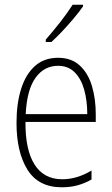

<svg xmlns="http://www.w3.org/2000/svg" viewBox="-20 -784 475 814"><path d="M226 -539Q283 -539 318.5 -506Q354 -473 370 -418.5Q386 -364 386 -300V-267H88Q87 -149 126.5 -86.5Q166 -24 244 -24Q306 -24 368 -61V-23Q340 -7 309.5 1.5Q279 10 242 10Q143 10 96.5 -64.5Q50 -139 50 -263Q50 -345 69.5 -407Q89 -469 128 -504Q167 -539 226 -539ZM226 -505Q167 -505 130.5 -454Q94 -403 89 -300H350Q350 -357 337 -403.5Q324 -450 296.5 -477.5Q269 -505 226 -505ZM332 -757Q316 -734 292.5 -706Q269 -678 244 -651.5Q219 -625 198 -606H174V-616Q206 -653 235.5 -690.5Q265 -728 288 -764H332Z"/></svg>

Font: Noto Sans Lao Condensed ExtraLight
Style: Regular
Weight: 200
Width: 3
Designer: Monotype Design Team
Foundry: Monotype Imaging Inc.
Version: Version 2.003; ttfautohint (v1.8.4.7-5d5b)